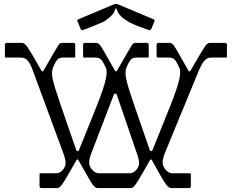

<svg xmlns="http://www.w3.org/2000/svg" viewBox="-20 -957 1180 977"><path d="M637.2 -75.2Q658.2 -75.2 672.9 -91.8Q687.5 -108.4 688 -127Q688 -146 673.8 -184.1L574.2 -475.1Q572.3 -480 566.4 -480.5Q560.5 -481 559.1 -475.1L445.8 -180.2Q433.6 -149.4 433.6 -129.9Q433.6 -110.4 449.7 -92.3Q465.3 -74.7 484.9 -75.2ZM1047.9 -738.8H1125Q1134.8 -738.8 1134.8 -729V-668.9Q1134.8 -664.1 1129.9 -664.1H1055.2Q1034.2 -664.1 1020 -647.9Q1005.9 -631.8 990.2 -594.2L819.8 -180.2Q807.6 -149.4 807.6 -129.9Q807.6 -110.4 823.7 -92.3Q839.4 -74.7 858.9 -75.2H945.8Q950.7 -75.2 951.2 -69.8V-9.8Q951.2 0 940.9 0H850.1Q838.9 0 823.2 -21Q807.6 -42 752.9 -142.1Q748 -149.9 743.2 -142.1Q732.4 -123 706.1 -77.1Q679.7 -31.2 668 -15.6Q656.2 0 646 0H476.1Q464.8 0 453.1 -15.6Q441.4 -31.2 416 -77.1Q390.1 -123 378.9 -142.1Q374 -149.9 369.1 -142.1Q358.4 -123 332 -77.1Q305.7 -31.2 293.9 -15.6Q282.2 0 272 0H190.9Q181.2 0 181.2 -9.8V-69.8Q181.2 -74.7 186 -75.2H263.2Q284.2 -75.2 298.8 -91.8Q313.5 -108.4 314 -127Q314 -146 299.8 -184.1L147 -598.1Q133.8 -634.8 120.1 -649.4Q106.4 -664.1 85 -664.1H9.8Q4.9 -664.1 4.9 -668.9V-729Q4.9 -738.8 15.1 -738.8H91.8Q105 -738.8 119.6 -717.8Q134.3 -696.8 190.9 -597.2Q195.8 -589.4 201.2 -597.2Q272.5 -721.7 279.3 -730.5Q286.1 -739.3 295.9 -738.8H353Q362.8 -738.8 362.8 -729V-668.9Q362.8 -664.1 357.9 -664.1H300.8Q280.8 -664.1 271 -652.8Q261.7 -641.6 251 -617.2Q240.2 -592.8 248 -555.2Q255.9 -517.1 291 -416L368.2 -192.9Q370.1 -188 375 -188Q379.9 -188 381.8 -192.9L471.2 -415Q510.3 -513.2 519 -557.1Q527.8 -601.1 516.1 -617.2Q504.9 -642.6 495.1 -653.3Q485.4 -664.1 464.8 -664.1H408.2Q403.3 -664.1 402.8 -668.9V-729Q402.8 -738.8 413.1 -738.8H470.2Q481.4 -738.3 491.2 -724.6Q501 -710.9 525.4 -667Q549.8 -623 564.9 -597.2Q569.8 -589.4 575.2 -597.2Q646.5 -721.7 653.3 -730.5Q660.2 -739.3 669.9 -738.8H727.1Q736.8 -738.8 736.8 -729V-668.9Q736.8 -664.1 731.9 -664.1H674.8Q654.8 -664.1 645 -652.8Q635.7 -641.6 625 -617.2Q614.3 -592.8 622.1 -555.2Q629.9 -517.1 665 -416L742.2 -192.9Q744.1 -188 749 -188Q753.9 -188 755.9 -192.9L845.2 -415Q884.3 -513.2 893.1 -557.1Q901.9 -601.1 890.1 -617.2Q878.9 -642.6 869.1 -653.3Q859.4 -664.1 838.9 -664.1H782.2Q777.3 -664.1 776.9 -668.9V-729Q776.9 -738.8 787.1 -738.8H844.2Q855.5 -738.3 865.2 -724.6Q875 -710.9 899.4 -667Q923.8 -623 939 -597.2Q943.8 -589.4 949.2 -597.2Q1019 -719.2 1030.8 -731Q1040 -738.8 1047.9 -738.8ZM566.9 -912.1Q562 -890.1 540.5 -871.1Q519 -852.1 502.4 -844.2Q485.8 -836.9 447.3 -821.3Q408.7 -805.7 401.9 -803.7Q395 -801.8 390.1 -810.1L374 -849.1Q371.1 -856 378.9 -858.9L560.1 -935.1Q570.3 -939 580.1 -935.1L761.2 -858.9Q769 -856 766.1 -849.1L750 -810.1Q745.1 -801.3 738.3 -803.7Q672.9 -826.2 647 -839.4Q582.5 -871.6 573.2 -912.1Q572.3 -914.1 570.3 -914.1Q568.4 -914.1 566.9 -912.1Z"/></svg>

Font: BrevierViennese-Regular
Style: Regular
Weight: 400
Designer: Johannes Lang & Ellmer Stefan
Foundry: Johannes Lang & Ellmer Stefan
Version: Version 1.001;PS 001.001;hotconv 1.0.70;makeotf.lib2.5.58329